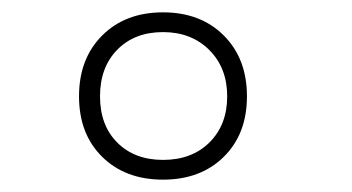

<svg xmlns="http://www.w3.org/2000/svg" viewBox="-20 -720 570 311"><path d="M145.5 -466Q108 -503 108 -564Q108 -625 145.5 -662.5Q183 -700 244 -700Q305 -700 342.5 -662.5Q380 -625 380 -564Q380 -503 342.5 -466Q305 -429 244 -429Q183 -429 145.5 -466ZM244 -461Q291 -461 319.5 -489.5Q348 -518 348 -564Q348 -610 319 -639Q290 -668 244 -668Q198 -668 170 -639.5Q142 -611 142 -564Q142 -517 170 -489Q198 -461 244 -461Z"/></svg>

Font: TitilliumMaps29L
Style: 1 wt
Weight: 100
Designer: Campivisivi
Foundry: Accademia di Belle Arti di Urbino and students of MA course of Visual design
Version: Version 001.001